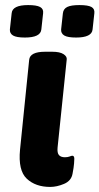

<svg xmlns="http://www.w3.org/2000/svg" viewBox="-20 -729 392 757"><path d="M178 8Q120 8 85.5 -24.5Q51 -57 59 -139L95 -493Q98 -525 158 -525H186Q216 -525 230.5 -515.5Q245 -506 243 -494L207 -147Q205 -126 212.5 -117.5Q220 -109 236 -109Q247 -109 254.5 -112Q262 -115 265 -115Q273 -115 273 -103Q273 -99 272 -84.5Q271 -70 266 -44Q261 -16 232.5 -4Q204 8 178 8ZM280 -581Q247 -581 233.5 -589Q220 -597 221 -613L228 -677Q230 -694 245 -701.5Q260 -709 293 -709Q327 -709 340.5 -701.5Q354 -694 352 -677L345 -613Q342 -581 280 -581ZM78 -581Q45 -581 31.5 -589Q18 -597 19 -613L26 -677Q29 -709 91 -709Q124 -709 138 -701.5Q152 -694 150 -677L143 -613Q140 -581 78 -581Z"/></svg>

Font: Asap Expanded Expanded Regular
Style: Bold Italic
Weight: 700
Width: 7
Italic angle: -6°
Designer: Pablo Cosgaya
Foundry: Omnibus-Type
Version: Version 3.001; ttfautohint (v1.8.4.7-5d5b)